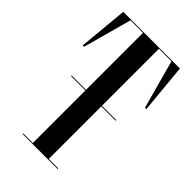

<svg xmlns="http://www.w3.org/2000/svg" viewBox="-213 -776 853 853"><g transform="rotate(45 213.0 -350.0)"><path d="M263 -696H341.6L404.5 -467H413L391 -700H35L13 -467H21.5L84.4 -696H163V-338H73V-334H163V-4H103V0H323V-4H263V-334H353V-338H263Z"/></g></svg>

Font: Picaflor 96 pt
Style: Regular
Weight: 400
Designer: Ariel Martín Pérez
Foundry: Tunera Type Foundry
Version: Version 1.000;hotconv 1.0.109;makeotfexe 2.5.65596